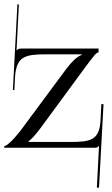

<svg xmlns="http://www.w3.org/2000/svg" viewBox="-20 -688 523 894"><path d="M0 0H416C432 0 433 -1 440 -8H441L431 185.5L441 186L462 -203L452 -203.5L448 -127C443 -35 401 -27 307 -27H113V-30C127 -40 146 -61 169 -92L377 -375C416 -427 428 -444 439 -444V-462H83C67 -462 64 -460 57 -453L68 -667L61 -668L40 -269L46.8 -268.2L50 -328C55.4 -427 99 -435 195 -435H360V-432C338 -425 312 -398 290 -369L81 -87C41 -34 11 -8 0 -8Z"/></svg>

Font: FoglihtenNo04
Style: Regular
Weight: 500
Designer: gluk (gluksza@wp.pl)
Foundry: gluk (gluksza@wp.pl)
Version: Version 0.70